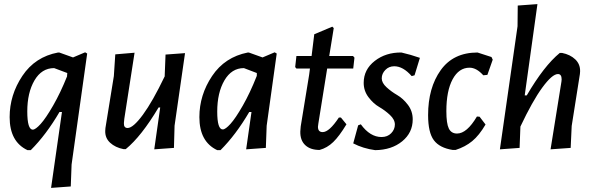

<svg xmlns="http://www.w3.org/2000/svg" viewBox="-20 -724 2896 936"><path d="M269 -468 336 -444 395 -469 405 -463 329 78 325 185 229 192 282 -178H270Q205 -67 130 8H114Q27 -33 27 -153Q27 -261 89 -354Q151 -447 263 -468ZM113 -181Q113 -92 140 -92Q153 -92 178 -119.5Q203 -147 239 -209.5Q275 -272 307 -352V-356L308 -368L244 -392Q183 -392 148 -332Q113 -272 113 -181Z M636 -467 586 -145 584 -124Q583 -100 602 -100Q629 -100 676.5 -164.5Q724 -229 783 -352V-357L787 -458L882 -465L831 -111L828 -3L732 4L761 -200H753Q669 -59 593 3H582Q542 -5 517 -28Q492 -51 493 -86L494 -100L535 -353L542 -459Z M1188 -468H1193L1260 -444L1319 -469L1329 -463L1280 -111L1276 -3L1180 4L1206 -178H1195Q1130 -67 1055 8H1039Q952 -33 952 -153Q952 -261 1014 -353.5Q1076 -446 1188 -468ZM1039 -180Q1039 -93 1066 -93Q1079 -93 1103.5 -120Q1128 -147 1163.5 -209Q1199 -271 1231 -352L1232 -356V-368L1169 -392Q1109 -392 1074 -332Q1039 -272 1039 -180Z M1538 7Q1493 7 1468 -16.5Q1443 -40 1444 -83L1446 -108L1487 -359L1491 -390H1425L1419 -397L1425 -451H1499L1512 -557L1600 -594L1607 -587L1585 -451H1701L1708 -443L1702 -390H1575L1532 -122L1530 -106Q1530 -80 1553 -80Q1585 -80 1632 -151H1642L1669 -118Q1634 -60 1604.5 -31.5Q1575 -3 1538 7Z M1937 -468Q1981 -458 2027 -442L2001 -357L1987 -353Q1945 -401 1902 -401Q1876 -401 1858.5 -383Q1841 -365 1841 -342Q1841 -320 1864.5 -298.5Q1888 -277 1916.5 -260.5Q1945 -244 1968.5 -213Q1992 -182 1992 -142Q1992 -77 1940.5 -35Q1889 7 1809 8Q1750 0 1702 -25L1726 -113L1739 -118Q1784 -56 1840 -56Q1869 -56 1887 -74.5Q1905 -93 1905 -117Q1905 -141 1881 -163.5Q1857 -186 1828.5 -202.5Q1800 -219 1776.5 -250Q1753 -281 1753 -320Q1753 -385 1807 -427Q1861 -469 1937 -468Z M2308 -468 2376 -446 2382 -433 2356 -359 2336 -357Q2303 -394 2269 -394Q2217 -394 2186.5 -337.5Q2156 -281 2156 -182Q2156 -122 2168 -97.5Q2180 -73 2208 -73Q2256 -73 2305 -156L2318 -155L2347 -117Q2316 -64 2282 -36Q2248 -8 2201 7H2187Q2123 -3 2095 -40.5Q2067 -78 2067 -163Q2067 -296 2128.5 -382Q2190 -468 2308 -468Z M2720 -466Q2760 -458 2784.5 -434.5Q2809 -411 2808 -376L2807 -363L2767 -110L2762 -3L2664 4L2717 -326L2718 -337Q2718 -363 2700 -363Q2672 -363 2624 -297.5Q2576 -232 2517 -107L2513 -3L2417 4L2503 -596L2504 -697L2600 -704L2538 -259H2548Q2632 -403 2709 -466Z"/></svg>

Font: Alegreya Sans Medium
Style: Italic
Weight: 500
Italic angle: -7°
Designer: Juan Pablo del Peral
Foundry: Huerta Tipografica
Version: Version 2.007